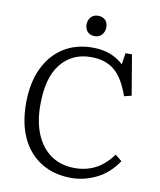

<svg xmlns="http://www.w3.org/2000/svg" viewBox="-97 -968 879 1058"><g transform="rotate(10 343.0 -439.0)"><path d="M375 14Q279 14 207.5 -29Q136 -72 97 -153Q58 -234 58 -349Q58 -462 96.5 -544Q135 -626 204.5 -670Q274 -714 368 -714Q473 -714 540 -651L550 -715H586L624 -490L583 -480Q549 -578 498.5 -619.5Q448 -661 367 -661Q263 -661 200 -584.5Q137 -508 137 -353Q137 -257 167 -187.5Q197 -118 252 -80.5Q307 -43 383 -43Q446 -43 497.5 -69Q549 -95 594 -155L631 -125Q582 -52 513 -19Q444 14 375 14ZM366 -778Q340 -778 325.5 -793.5Q311 -809 311 -834Q311 -859 326 -875.5Q341 -892 366 -892Q392 -892 406.5 -877Q421 -862 421 -837Q421 -812 406 -795Q391 -778 366 -778Z"/></g></svg>

Font: Literata 12pt Light
Style: Regular
Weight: 300
Designer: Latin by Veronika Burian and Jose Scaglione. Greek by Irene Vlachou. Cyrillic by Vera Evstafieva.
Foundry: TypeTogether
Version: Version 3.002